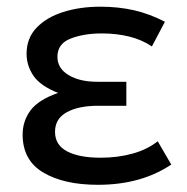

<svg xmlns="http://www.w3.org/2000/svg" viewBox="-20 -524 546 560"><path d="M265.5 15Q166.5 15 106.2 -20.8Q46 -56.5 46 -131.5Q46 -171 69 -202Q92 -233 149.5 -253Q97.5 -273.5 77.5 -303.2Q57.5 -333 57.5 -367Q57.5 -412.5 86.5 -443Q115.5 -473.5 164.5 -489Q213.5 -504.5 273 -504.5Q325.5 -504.5 371.2 -494Q417 -483.5 461 -460.5L423 -388.5Q394.5 -408 357.5 -417.2Q320.5 -426.5 277 -426.5Q224.5 -426.5 186 -411.5Q147.5 -396.5 147.5 -358.5Q147.5 -324.5 180 -305Q212.5 -285.5 263.5 -285.5H348.5V-215.5H265.5Q209.5 -215.5 175 -196.8Q140.5 -178 140.5 -139.5Q140.5 -101 175.8 -82.5Q211 -64 273.5 -64Q323.5 -64 366.8 -76Q410 -88 440 -112L479.5 -44Q391.5 15 265.5 15Z"/></svg>

Font: Geologica Light
Style: Regular
Weight: 300
Designer: Sindre Bremnes, Frode Helland
Foundry: Monokrom Skriftforlag AS
Version: Version 1.010; ttfautohint (v1.8.4.7-5d5b);gftools[0.9.28]